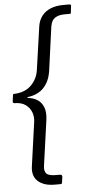

<svg xmlns="http://www.w3.org/2000/svg" viewBox="-61 -777 461 977"><g transform="rotate(-5 170.0 -288.5)"><path d="M179 165Q148 165 126.5 157.5Q105 150 91 136.5Q77 123 72 104.5Q67 86 70 64L102 -165Q105 -189 96.5 -212Q88 -235 66.5 -250.5Q45 -266 9 -266Q6 -266 3.5 -268.5Q1 -271 2 -276L6 -307Q7 -311 7.5 -312Q8 -313 9 -313Q66 -314 98.5 -345.5Q131 -377 138 -422L170 -646Q175 -676 191.5 -697.5Q208 -719 236 -730.5Q264 -742 301 -742H332Q336 -742 338.5 -740Q341 -738 340 -734L336 -699Q335 -695 333.5 -694.5Q332 -694 328 -694H305Q280 -694 264.5 -687Q249 -680 241.5 -668.5Q234 -657 231 -639L200 -413Q194 -374 177 -348Q160 -322 137 -309Q114 -296 88 -292Q81 -292 78.5 -289.5Q76 -287 81 -286Q107 -284 128 -271Q149 -258 159.5 -232Q170 -206 164 -164L132 64Q128 92 140 104.5Q152 117 189 117H210Q215 117 217.5 120Q220 123 220 128L216 157Q215 162 213.5 163.5Q212 165 206 165H179Z"/></g></svg>

Font: Libre Franklin Thin Light
Style: Italic
Weight: 300
Italic angle: -8°
Version: Version 3.000